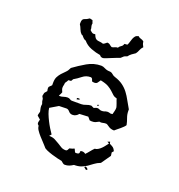

<svg xmlns="http://www.w3.org/2000/svg" viewBox="-117 -730 771 825"><g transform="rotate(20 268.5 -317.0)"><path d="M271 -457Q279 -457 289.5 -451.5Q300 -446 312 -446Q321 -446 328 -439.5Q335 -433 343 -431Q365 -424 380 -413Q395 -402 406 -387.5Q417 -373 426 -356Q435 -339 446 -321V-314Q446 -298 451.5 -283.5Q457 -269 460 -254Q458 -250 452.5 -244.5Q447 -239 440.5 -233.5Q434 -228 427 -222.5Q420 -217 417 -214Q401 -214 390.5 -222Q380 -230 375 -230Q367 -230 360 -228Q353 -226 345 -228Q335 -223 330 -220.5Q325 -218 313 -218L304 -219L293 -232Q283 -232 273 -231Q263 -230 253 -230Q242 -216 226 -216Q215 -216 208 -224.5Q201 -233 193 -233L159 -232L122 -210Q123 -198 128.5 -184Q134 -170 141 -156Q148 -142 156 -129Q164 -116 171 -106L163 -97Q179 -97 190 -91.5Q201 -86 210.5 -80Q220 -74 229 -68.5Q238 -63 251 -63Q256 -63 258.5 -67.5Q261 -72 263 -76Q269 -77 274.5 -79Q280 -81 285 -83L292 -68L297 -67Q306 -67 309 -70Q312 -73 312 -82L319 -83Q329 -83 335 -77Q343 -85 350.5 -94.5Q358 -104 366 -112Q373 -112 380.5 -116.5Q388 -121 394.5 -127.5Q401 -134 406.5 -141.5Q412 -149 416 -154L407 -159L418 -163L420 -154Q431 -149 436.5 -145Q442 -141 447 -130L440 -122L442 -107L412 -64Q396 -58 385 -49.5Q374 -41 363 -33.5Q352 -26 338.5 -21Q325 -16 306 -16Q297 -10 288 -6.5Q279 -3 268 -3Q263 -3 258.5 -7Q254 -11 250 -14Q244 -15 231 -18Q218 -21 203.5 -25.5Q189 -30 177.5 -35Q166 -40 163 -45Q157 -52 147.5 -62Q138 -72 129 -82Q120 -92 113 -102.5Q106 -113 106 -122L100 -128Q98 -133 99.5 -138.5Q101 -144 102 -149L87 -162Q87 -167 88.5 -171.5Q90 -176 91 -181Q89 -190 87.5 -197.5Q86 -205 88 -215Q83 -227 83 -237L77 -248L80 -263L90 -275Q89 -279 88.5 -282Q88 -285 88 -289Q88 -294 93 -298Q98 -302 101 -306V-316Q101 -334 106.5 -344.5Q112 -355 119.5 -363.5Q127 -372 136 -380.5Q145 -389 151 -403Q177 -422 207 -439.5Q237 -457 271 -457ZM290 -397Q285 -390 281 -384Q277 -378 267 -378Q262 -378 256 -380Q255 -385 252.5 -390Q250 -395 244 -395Q224 -395 208.5 -382.5Q193 -370 177 -361L171 -351L159 -350Q157 -346 154.5 -342Q152 -338 149 -334Q149 -328 147.5 -322.5Q146 -317 146 -311Q146 -306 148 -301.5Q150 -297 152 -292Q150 -287 148 -282.5Q146 -278 143 -274L148 -273Q156 -273 164.5 -276Q173 -279 181 -279Q189 -279 193.5 -275.5Q198 -272 203 -272H246Q256 -272 267 -276.5Q278 -281 289 -281L302 -275Q306 -277 310 -278.5Q314 -280 318 -280Q323 -280 327.5 -277.5Q332 -275 338 -275Q345 -275 349 -276.5Q353 -278 356.5 -279Q360 -280 364.5 -280Q369 -280 379 -277L387 -278Q389 -286 391 -293.5Q393 -301 393 -309Q393 -310 391.5 -315.5Q390 -321 387.5 -327.5Q385 -334 383 -339.5Q381 -345 381 -347Q369 -350 362.5 -356Q356 -362 348 -369.5Q340 -377 327.5 -384.5Q315 -392 290 -397ZM351 -22 356 -27Q360 -25 363.5 -22.5Q367 -20 367 -15L361 -14ZM220 -285V-291L226 -292L234 -291Q233 -288 229 -286.5Q225 -285 222 -285ZM311 -292 316 -295 320 -294Q319 -291 314 -289ZM392 -558Q384 -553 376 -547Q368 -541 362 -533L349 -528L337 -517Q332 -515 321 -511Q310 -507 298.5 -502Q287 -497 277.5 -493.5Q268 -490 265 -490Q255 -490 250 -498Q230 -501 207.5 -509.5Q185 -518 171 -535Q164 -537 159 -542Q154 -547 150 -552L145 -554Q137 -562 133 -573Q129 -584 123 -593V-600Q123 -617 133.5 -620Q144 -623 155 -631L168 -628L173 -614L172 -609Q172 -603 174 -597Q176 -591 175 -585Q181 -579 186 -576Q191 -573 200 -575Q204 -564 208 -559.5Q212 -555 217 -553.5Q222 -552 229 -551.5Q236 -551 245 -548Q250 -550 253.5 -553Q257 -556 261 -559Q269 -559 274 -554.5Q279 -550 285 -547Q292 -548 297.5 -551Q303 -554 311 -554Q316 -562 322.5 -565.5Q329 -569 332 -579L345 -580Q349 -587 351 -595Q353 -603 356 -610.5Q359 -618 363.5 -623.5Q368 -629 378 -631Q384 -625 391.5 -623.5Q399 -622 405 -616Q405 -610 407.5 -604Q410 -598 413 -593Q405 -585 401.5 -575.5Q398 -566 392 -558Z"/></g></svg>

Font: ErikasBuero
Style: Regular
Weight: 400
Designer: Peter Wiegel
Foundry: Peter Wiegel
Version: Version 1.006